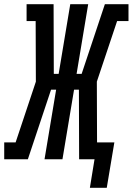

<svg xmlns="http://www.w3.org/2000/svg" viewBox="-60 -755 629 910"><path d="M366 135 388 0H315L314 -330H291L236 0H151L206 -330H182L72 0H-40V-80H14L110 -368L109 -655H66V-735H194L195 -405H218L273 -735H358L303 -405H327L437 -735H549V-655H495L399 -368L400 -80H482L446 135Z"/></svg>

Font: Iosevka Curly Slab MdObl
Style: Regular
Weight: 500
Italic angle: -9°
Monospace: yes
Designer: Belleve Invis
Foundry: Belleve Invis
Version: Version 11.0.0; ttfautohint (v1.8.3)